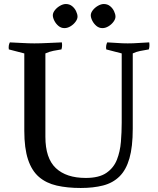

<svg xmlns="http://www.w3.org/2000/svg" viewBox="-20 -916 785 956"><path d="M641 -275Q641 -185 624.5 -127.5Q608 -70 575 -37.5Q542 -5 493.5 7.5Q445 20 382 20Q315 20 262.5 8Q210 -4 174 -35Q138 -66 119.5 -122Q101 -178 101 -265V-650L24 -670Q21 -689 29 -705Q56 -704 89.5 -702Q123 -700 151 -700Q180 -700 220 -702Q260 -704 288 -705Q291 -686 286 -670Q266 -667 246 -663Q226 -659 206 -650V-235Q206 -128 258 -79Q310 -30 407 -30Q473 -30 509.5 -55Q546 -80 562 -120.5Q578 -161 582 -209.5Q586 -258 586 -305V-650L509 -670Q506 -689 514 -705Q541 -704 564.5 -702Q588 -700 616 -700Q645 -700 670 -702Q695 -704 723 -705Q726 -686 721 -670Q697 -666 677 -662Q657 -658 641 -650ZM243 -840Q243 -852 253 -865Q263 -878 278.5 -887Q294 -896 308 -896Q326 -896 339 -885.5Q352 -875 359 -860Q366 -845 366 -833Q366 -821 356 -807.5Q346 -794 331 -785Q316 -776 301 -776Q284 -776 271 -787Q258 -798 250.5 -813Q243 -828 243 -840ZM432 -840Q432 -852 442 -865Q452 -878 467.5 -887Q483 -896 497 -896Q515 -896 528 -885.5Q541 -875 548 -860Q555 -845 555 -833Q555 -821 545 -807.5Q535 -794 520 -785Q505 -776 490 -776Q473 -776 460 -787Q447 -798 439.5 -813Q432 -828 432 -840Z"/></svg>

Font: Alike
Style: Regular
Weight: 400
Designer: Sveta Sebyakina
Foundry: Cyreal (www.cyreal.org)
Version: Version 1.301; ttfautohint (v1.8.4.7-5d5b)